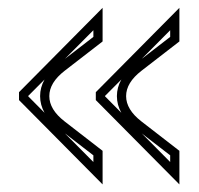

<svg xmlns="http://www.w3.org/2000/svg" viewBox="-20 -554 515 498"><path d="M246.1 -533.7V-446.5L147.7 -370.4Q107.9 -339.6 107.9 -304.7Q107.9 -269.8 147.7 -239L246.1 -162.8V-75.7L29.3 -294.4V-314.9ZM445.3 -533.7V-446.5L346.9 -370.4Q307.1 -339.6 307.1 -304.7Q307.1 -269.8 346.9 -239L445.3 -162.8V-75.7L228.5 -294.4V-314.9ZM95.5 -261.5Q84 -282.2 84 -304.7Q84 -327.1 95.5 -347.7L53.2 -305.2V-304.2ZM148.4 -208 222.2 -133.8V-151.1ZM148.4 -401.4 222.2 -458.3V-475.6ZM294.7 -261.5Q283.2 -282.2 283.2 -304.7Q283.2 -327.1 294.7 -347.7L252.4 -305.2V-304.2ZM347.7 -208 421.4 -133.8V-151.1ZM347.7 -401.4 421.4 -458.3V-475.6Z"/></svg>

Font: itsadzokeS01
Style: Regular
Weight: 600
Width: 6
Version: Version 0.46